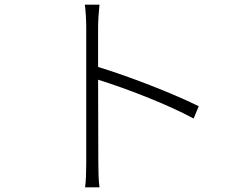

<svg xmlns="http://www.w3.org/2000/svg" viewBox="-20 -784 1040 826"><path d="M835 -327C720 -384 533 -456 402 -496V-669C402 -693 405 -736 408 -764H345C349 -735 351 -693 351 -669V-84C351 -48 350 -5 346 22H408C404 -6 403 -50 403 -84L402 -441C513 -407 702 -335 813 -274Z"/></svg>

Font: Noto Sans CJK JP Light
Style: Regular
Weight: 300
Designer: Ryoko NISHIZUKA (kana & ideographs); Paul D. Hunt (Latin, Greek & Cyrillic); Wenlong ZHANG (bopomofo); Sandoll Communica
Foundry: Adobe Systems Incorporated
Version: Version 1.004;PS 1.004;hotconv 1.0.82;makeotf.lib2.5.63406